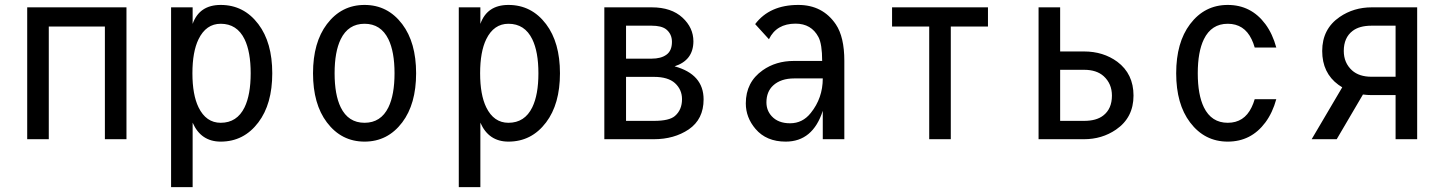

<svg xmlns="http://www.w3.org/2000/svg" viewBox="-20 -567 5899 782"><path d="M495.1 -537.1V0H407.2V-459H178.7V0H90.8V-537.1Z M878.9 -470.2Q819.3 -470.2 788.6 -407.2Q763.7 -356 763.7 -268.6Q763.7 -181.2 788.6 -129.9Q819.3 -66.9 878.9 -66.9Q945.3 -66.9 976.1 -129.9Q1001 -181.2 1001 -268.6Q1001 -356 976.1 -407.2Q945.3 -470.2 878.9 -470.2ZM676.8 -537.1H764.6V-469.7Q792 -546.9 878.9 -546.9Q973.1 -546.9 1032.2 -468.8Q1088.9 -394 1088.9 -268.6Q1088.9 -143.1 1032.2 -68.4Q973.1 9.8 878.9 9.8Q798.3 9.8 764.6 -67.4V195.3H676.8Z M1562 -129.9Q1586.9 -181.2 1586.9 -268.6Q1586.9 -356 1562 -407.2Q1531.2 -470.2 1464.8 -470.2Q1398.4 -470.2 1367.7 -407.2Q1342.8 -356 1342.8 -268.6Q1342.8 -181.2 1367.7 -129.9Q1398.4 -66.9 1464.8 -66.9Q1531.2 -66.9 1562 -129.9ZM1311.5 -68.4Q1254.9 -143.1 1254.9 -268.6Q1254.9 -394 1311.5 -468.8Q1370.6 -546.9 1464.8 -546.9Q1559.1 -546.9 1618.2 -468.8Q1674.8 -394 1674.8 -268.6Q1674.8 -143.1 1618.2 -68.4Q1559.1 9.8 1464.8 9.8Q1370.6 9.8 1311.5 -68.4Z M2050.8 -470.2Q1991.2 -470.2 1960.4 -407.2Q1935.5 -356 1935.5 -268.6Q1935.5 -181.2 1960.4 -129.9Q1991.2 -66.9 2050.8 -66.9Q2117.2 -66.9 2147.9 -129.9Q2172.9 -181.2 2172.9 -268.6Q2172.9 -356 2147.9 -407.2Q2117.2 -470.2 2050.8 -470.2ZM1848.6 -537.1H1936.5V-469.7Q1963.9 -546.9 2050.8 -546.9Q2145 -546.9 2204.1 -468.8Q2260.7 -394 2260.7 -268.6Q2260.7 -143.1 2204.1 -68.4Q2145 9.8 2050.8 9.8Q1970.2 9.8 1936.5 -67.4V195.3H1848.6Z M2441.4 0V-537.1H2634.3Q2714.4 -537.1 2759.8 -495.1Q2804.2 -454.1 2804.2 -398.4Q2803.7 -321.3 2727.5 -296.9Q2845.7 -264.6 2845.7 -162.1Q2845.7 -81.5 2785.2 -40Q2725.6 0 2643.1 0ZM2529.8 -253.9V-74.7H2643.6Q2706.1 -74.7 2729 -94.7Q2757.8 -119.6 2757.8 -163.1Q2757.8 -202.1 2729 -228.5Q2700.7 -253.9 2643.6 -253.9ZM2529.8 -328.1H2633.8Q2671.9 -328.1 2693.8 -343.8Q2716.8 -359.9 2716.8 -396.5Q2716.8 -428.7 2692.9 -447.8Q2673.8 -462.4 2633.8 -462.4H2529.8Z M3418.9 0H3331.1V-115.7Q3290.5 9.8 3180.2 9.8Q3101.1 9.8 3057.1 -42Q3017.6 -88.4 3017.6 -146Q3017.6 -232.4 3086.4 -280.8Q3140.1 -318.8 3213.4 -318.8H3328.6Q3328.6 -387.2 3313.5 -416Q3284.7 -470.7 3220.2 -470.7Q3142.6 -470.7 3111.8 -407.2L3055.7 -468.8Q3114.7 -546.9 3231.4 -546.9Q3330.6 -546.9 3384.3 -467.8Q3418.9 -416.5 3418.9 -319.3ZM3331.1 -247.6Q3274.4 -247.6 3214.8 -247.6Q3160.2 -247.6 3128.9 -218.8Q3101.6 -193.4 3101.6 -149.9Q3101.6 -117.2 3123 -93.8Q3149.4 -64.9 3197.8 -64.9Q3249 -64.9 3282.2 -106.9Q3331.1 -167.5 3331.1 -247.6Z M3764.6 0V-459H3613.3V-537.1H4003.9V-459H3852.5V0Z M4297.9 -282.7V-74.7H4395.5Q4445.3 -74.7 4473.1 -96.2Q4508.8 -123.5 4508.8 -177.7Q4508.8 -226.1 4475.1 -256.8Q4446.3 -282.7 4395.5 -282.7ZM4210 0V-537.1H4297.9V-357.4H4395Q4473.6 -357.4 4530.8 -315.4Q4596.7 -266.1 4596.7 -177.7Q4596.7 -87.9 4525.4 -39.1Q4468.3 0 4395 0Z M5178.2 -163.1Q5163.1 -107.9 5133.8 -68.4Q5075.7 9.8 4980.5 9.8Q4886.2 9.8 4827.1 -68.4Q4770.5 -143.1 4770.5 -268.6Q4770.5 -394 4827.1 -468.8Q4886.2 -546.9 4980.5 -546.9Q5075.7 -546.9 5133.8 -468.8Q5163.1 -429.2 5178.2 -373.5Q5178.2 -373.5 5090.3 -373.5Q5085 -392.1 5077.6 -407.2Q5047.4 -470.2 4980.5 -470.2Q4914.1 -470.2 4883.3 -407.2Q4858.4 -356 4858.4 -268.6Q4858.4 -181.2 4883.3 -129.9Q4914.1 -66.9 4980.5 -66.9Q5047.4 -66.9 5077.6 -129.9Q5085 -145 5090.3 -163.1Z M5322.3 0 5446.8 -211.4Q5438.5 -216.3 5431.2 -221.7Q5365.2 -270 5365.2 -359.4Q5365.2 -449.2 5436.5 -498Q5493.7 -537.1 5566.9 -537.1H5752V0H5664.1V-179.7H5566.9Q5548.3 -179.7 5531.2 -182.1L5424.3 0ZM5664.1 -254.4V-462.4H5566.4Q5516.6 -462.4 5488.8 -440.9Q5453.1 -413.6 5453.1 -359.4Q5453.1 -311 5486.8 -280.3Q5515.6 -254.4 5566.4 -254.4Z"/></svg>

Font: Consola Mono
Style: Book
Weight: 400
Monospace: yes
Version: Version 2.001